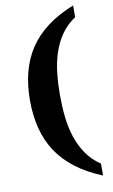

<svg xmlns="http://www.w3.org/2000/svg" viewBox="-99 -823 598 1013"><g transform="rotate(-10 200.0 -316.5)"><path d="M217.8 -317.9Q217.8 -258.3 223.9 -200.9Q230 -143.6 246.6 -92.8Q263.2 -42 292.5 1.2Q321.8 44.4 368.2 75.2V139.2Q285.2 105.5 225.8 60.1Q166.5 14.6 129.4 -42Q92.3 -98.6 74.7 -168Q57.1 -237.3 57.1 -317.9Q57.1 -397.9 74.7 -466.8Q92.3 -535.6 129.4 -592.3Q166.5 -648.9 225.8 -693.8Q285.2 -738.8 368.2 -772V-709Q321.8 -678.2 292.5 -635.5Q263.2 -592.8 246.6 -542Q230 -491.2 223.9 -434.3Q217.8 -377.4 217.8 -317.9Z"/></g></svg>

Font: Sitara
Style: Bold
Weight: 700
Designer: Neelakash Kshetrimayum
Foundry: Neelakash Kshetrimayum
Version: Version 1.000;PS Version 1.000;PS 1.0;hotconv 1.;hotconv 1.0